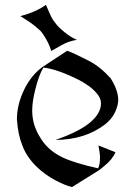

<svg xmlns="http://www.w3.org/2000/svg" viewBox="-20 -758 549 780"><path d="M272.5 2Q243.7 -4.9 203.1 -26.6Q162.6 -48.3 129.9 -79.6Q86.9 -121.1 69.8 -169.9Q53.2 -210.4 48.8 -272.5V-274.4Q48.8 -326.7 72.8 -382.3Q90.8 -424.8 121.1 -458Q133.8 -471.7 150.4 -484.4L252.9 -551.8Q278.8 -543 341.3 -510.7Q386.7 -487.3 429.2 -440.4Q460.4 -391.6 460.4 -350.1Q460.4 -349.1 460.4 -347.7Q453.1 -288.1 405.8 -252Q325.2 -190.4 205.1 -189.5Q356.4 -241.2 384.3 -309.1Q390.1 -323.2 390.1 -336.9Q390.1 -337.4 390.1 -337.9Q390.1 -338.4 390.1 -338.9Q390.1 -359.4 373 -378.9Q346.2 -410.6 295.9 -435.5Q210 -478 156.2 -483.4Q137.7 -453.1 122.6 -391.6Q110.8 -343.8 110.8 -308.6Q110.8 -292 113.3 -276.9Q120.1 -233.4 149.4 -189.5Q179.7 -144.5 233.9 -118.7Q280.8 -96.2 377.9 -74.2L378.4 -74.7Q386.2 -86.9 386.2 -117.2Q386.2 -136.2 379.9 -167L449.2 -139.6Q436 -109.9 406.2 -85.9Q383.8 -67.9 383.8 -67.4ZM292.5 -596.2Q257.3 -590.3 231.4 -575.2L188 -550.8L185.5 -559.1Q177.2 -585.4 156.2 -617.2Q148.9 -628.4 143.6 -633.3Q120.1 -655.3 95.7 -671.4L63 -692.4Q128.9 -710.4 166.5 -738.3L168.9 -732.9Q187.5 -688 196.3 -675.8Q207.5 -660.2 211.9 -655.3Q230 -635.7 255.4 -617.2Q273.4 -604 292.5 -596.2Z"/></svg>

Font: MedievalSharp
Style: Regular
Weight: 500
Version: Version 1.0